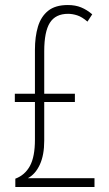

<svg xmlns="http://www.w3.org/2000/svg" viewBox="-20 -744 435 764"><path d="M250 -724Q280 -724 303 -714.5Q326 -705 347 -687L328 -658Q306 -677 287 -683Q268 -689 251 -689Q201 -689 178.5 -653.5Q156 -618 156 -540V-371H278V-338H156V-184Q156 -127 138.5 -89Q121 -51 91 -35H356V0H41V-33Q79 -47 99 -83.5Q119 -120 119 -188V-338H39V-371H119V-546Q119 -598 131 -638Q143 -678 171.5 -701Q200 -724 250 -724Z"/></svg>

Font: Noto Sans Devanagari ExtraCondensed ExtraLight
Style: Regular
Weight: 200
Width: 2
Designer: Jelle Bosma - Monotype Design Team
Foundry: Monotype Imaging Inc.
Version: Version 2.004; ttfautohint (v1.8.4.7-5d5b)